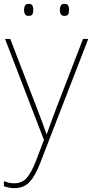

<svg xmlns="http://www.w3.org/2000/svg" viewBox="-26 -729 476 992"><path d="M0 -528H27L164 -172Q182 -124 194.5 -91Q207 -58 214 -37H216Q224 -59 235.5 -91Q247 -123 264 -168L403 -528H430L181 115Q156 180 126.5 211.5Q97 243 48 243Q21 243 -6 233V207Q8 212 20 215Q32 218 48 218Q86 218 110.5 192Q135 166 160 102L201 -6ZM98 -678Q98 -690 103 -699.5Q108 -709 121 -709Q138 -709 142 -699.5Q146 -690 146 -678Q146 -665 142 -656Q138 -647 121 -647Q108 -647 103 -656Q98 -665 98 -678ZM283 -678Q283 -690 288 -699.5Q293 -709 306 -709Q323 -709 327 -699.5Q331 -690 331 -678Q331 -665 327 -656Q323 -647 306 -647Q293 -647 288 -656Q283 -665 283 -678Z"/></svg>

Font: Noto Sans Lao Looped Thin
Style: Regular
Weight: 100
Designer: Mark Frömberg, Ben Mitchell
Foundry: The Fontpad Ltd
Version: Version 1.002; ttfautohint (v1.8.4.7-5d5b)